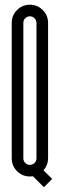

<svg xmlns="http://www.w3.org/2000/svg" viewBox="-20 -737 251 805"><path d="M29.2 -641Q29.2 -672.6 51.4 -694.9Q73.7 -717.2 105.4 -717.2Q137 -717.2 159.3 -694.9Q181.6 -672.6 181.6 -641V-73.3Q181.6 -45 162.4 -22.9L198.7 13.3L164.1 47.9L118.3 2.1Q110 2.9 105.4 2.9Q73.7 2.9 51.4 -19.4Q29.2 -41.6 29.2 -73.3ZM132.9 -641Q132.9 -652.6 124.7 -660.6Q116.6 -668.5 105.4 -668.5Q93.7 -668.5 85.8 -660.6Q77.9 -652.6 77.9 -641V-73.3Q77.9 -61.6 85.8 -53.7Q93.7 -45.8 105.4 -45.8Q116.6 -45.8 124.7 -53.7Q132.9 -61.6 132.9 -73.3Z"/></svg>

Font: Marapfhont
Style: Book
Weight: 400
Version: Version 0.15